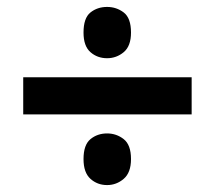

<svg xmlns="http://www.w3.org/2000/svg" viewBox="-20 -629 621 554"><path d="M289 -461Q261 -461 241 -478.5Q221 -496 221 -535Q221 -577 241 -593Q261 -609 289 -609Q316 -609 337 -593Q358 -577 358 -535Q358 -496 337 -478.5Q316 -461 289 -461ZM47 -299V-406H533V-299ZM289 -95Q261 -95 241 -113Q221 -131 221 -170Q221 -211 241 -227.5Q261 -244 289 -244Q316 -244 337 -227.5Q358 -211 358 -170Q358 -131 337 -113Q316 -95 289 -95Z"/></svg>

Font: Noto Sans Georgian Bold
Style: Regular
Weight: 700
Designer: Monotype Design Team, Akaki Razmadze
Foundry: Google LLC
Version: Version 2.005; ttfautohint (v1.8.4.7-5d5b)